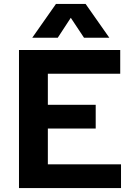

<svg xmlns="http://www.w3.org/2000/svg" viewBox="-20 -951 690 971"><path d="M76 0V-698H588V-578H222V-421H464V-301H222V-120H592V0ZM143 -760 263 -931H413L533 -760H405L338 -861L272 -760Z"/></svg>

Font: Azeret Mono Thin SemiBold
Style: Regular
Weight: 600
Version: Version 1.002